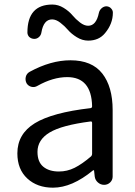

<svg xmlns="http://www.w3.org/2000/svg" viewBox="-20 -826 603 858"><path d="M216.8 12.7Q146.5 12.7 102.1 -28.3Q57.6 -69.3 57.6 -140.6Q57.6 -227.5 135.7 -275.4Q213.9 -323.2 384.8 -342.8Q391.6 -343.8 391.6 -351.6Q388.7 -481.4 280.3 -481.4Q216.8 -481.4 147.5 -442.4Q134.8 -434.6 120.6 -438Q106.4 -441.4 98.6 -454.1Q91.8 -467.8 95.2 -482.4Q98.6 -497.1 112.3 -504.9Q207 -556.6 294.9 -556.6Q390.6 -556.6 437 -497.6Q483.4 -438.5 483.4 -334V-37.1Q483.4 -21.5 472.2 -10.7Q460.9 0 445.3 0Q429.7 0 417.5 -10.7Q405.3 -21.5 403.3 -37.1L400.4 -63.5Q400.4 -65.4 398.9 -65.4Q397.5 -65.4 395.5 -64.5Q301.8 12.7 216.8 12.7ZM243.2 -59.6Q280.3 -59.6 313.5 -76.2Q346.7 -92.8 386.7 -127Q391.6 -131.8 391.6 -139.6V-276.4Q391.6 -284.2 384.8 -283.2Q255.9 -266.6 201.7 -233.9Q147.5 -201.2 147.5 -147.5Q147.5 -102.5 173.3 -81.1Q199.2 -59.6 243.2 -59.6ZM374 -644.5Q347.7 -644.5 323.2 -659.7Q298.8 -674.8 283.7 -692.4Q268.6 -710 249.5 -724.6Q230.5 -739.3 212.9 -739.3Q174.8 -739.3 165 -680.7Q163.1 -668 153.3 -659.7Q143.6 -651.4 130.9 -652.3Q118.2 -653.3 109.4 -662.1Q102.5 -670.9 102.5 -680.7Q102.5 -805.7 213.9 -805.7Q240.2 -805.7 264.2 -791Q288.1 -776.4 303.2 -758.3Q318.4 -740.2 337.4 -725.6Q356.4 -710.9 374 -710.9Q410.2 -710.9 421.9 -768.6Q424.8 -781.2 434.6 -789.6Q444.3 -797.9 456.1 -797.9Q469.7 -796.9 477.5 -787.1Q484.4 -779.3 484.4 -769.5Q484.4 -719.7 449.2 -677.7Q421.9 -644.5 374 -644.5Z"/></svg>

Font: Gen Jyuu Gothic P Regular
Style: Regular
Weight: 400
Designer: [Source Han Sans]
Ryoko NISHIZUKA  (kana & ideographs); Paul D. Hunt (Latin, Greek & Cyrillic); Wenlong ZHANG  (bopomofo
Version: Version 1.002.20150607